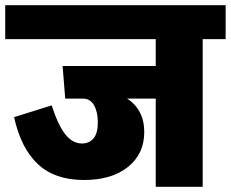

<svg xmlns="http://www.w3.org/2000/svg" viewBox="-40 -716 885 736"><path d="M825 -566H737V0H557V-338H447Q479 -318 496 -285.5Q513 -253 513 -210Q513 -126 450.5 -76Q388 -26 282 -26Q170 -26 105 -87Q40 -148 14 -267L158 -312Q184 -233 211.5 -199.5Q239 -166 274 -166Q302 -166 318.5 -185.5Q335 -205 335 -247Q335 -286 321 -311.5Q307 -337 280 -338H210L200 -463H557V-566H-20V-696H825Z"/></svg>

Font: FiraGO Heavy
Style: Regular
Weight: 900
Designer: bBox Type
Foundry: bBox Type GmbH
Version: Version 1.001